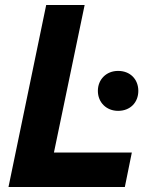

<svg xmlns="http://www.w3.org/2000/svg" viewBox="-20 -749 597 769"><path d="M14 0H480L508 -138H196L319 -729H165ZM453 -305C502 -305 534 -339 534 -385C534 -431 502 -465 453 -465C406 -465 372 -431 372 -385C372 -339 406 -305 453 -305Z"/></svg>

Font: Mona Sans
Style: Bold Italic
Weight: 700
Italic angle: -11.7°
Designer: Deni Anggara
Foundry: GitHub
Version: Version 2.000;Glyphs 3.2.3 (3260)